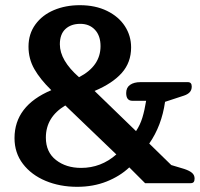

<svg xmlns="http://www.w3.org/2000/svg" viewBox="-20 -707 773 741"><path d="M36 -174Q36 -299 178 -359Q135 -401 112.5 -440.5Q90 -480 90 -527Q90 -576 116.5 -612.5Q143 -649 188 -668Q233 -687 288 -687Q348 -687 393 -665Q438 -643 462 -606Q486 -569 486 -524Q486 -466 450 -425.5Q414 -385 345 -356L505 -201Q521 -225 529.5 -253Q538 -281 544 -318H491Q467 -318 467 -348Q467 -369 482 -379.5Q497 -390 522 -390H705Q720 -390 720 -373Q720 -360 712.5 -351.5Q705 -343 690 -338L617 -314Q604 -222 556 -153L641 -70L691 -55Q712 -48 721.5 -39.5Q731 -31 731 -18Q731 -9 727.5 -4.5Q724 0 715 0H540L479 -61Q443 -27 391.5 -6.5Q340 14 278 14Q211 14 156 -9Q101 -32 68.5 -74.5Q36 -117 36 -174ZM368 -529Q368 -569 346.5 -592Q325 -615 290 -615Q254 -615 232.5 -595Q211 -575 211 -536Q211 -474 285 -409Q368 -452 368 -529ZM429 -111 232 -300Q157 -255 157 -176Q157 -120 196 -89.5Q235 -59 293 -59Q370 -59 429 -111Z"/></svg>

Font: MaitreeSemiBold
Style: Regular
Weight: 600
Designer: CadsonDemak Team
Foundry: CadsonDemak
Version: Version 1.000